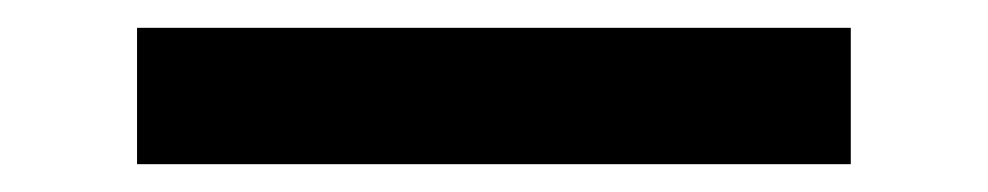

<svg xmlns="http://www.w3.org/2000/svg" viewBox="-20 -17 710 138"><path d="M78.5 101H591.5V3H78.5Z"/></svg>

Font: Spartan Black
Style: Regular
Weight: 900
Designer: Matt Bailey, Mirko Velimirovic
Foundry: Matt Bailey
Version: Version 1.003; ttfautohint (v1.8.3)